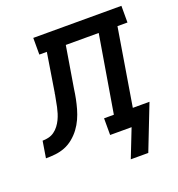

<svg xmlns="http://www.w3.org/2000/svg" viewBox="-179 -631 801 866"><g transform="rotate(-20 222.0 -197.5)"><path d="M302 135 355 0H252V-80H299L361 -450H203L170 -251Q167 -228 162.5 -205.5Q158 -183 151.5 -160Q145 -137 135 -115Q125 -93 110.5 -73.5Q96 -54 76.5 -38Q57 -22 35 -13.5Q13 -5 -10 -2.5Q-33 0 -56 0L-43 -80Q-29 -80 -14 -83.5Q1 -87 13.5 -96Q26 -105 35.5 -117.5Q45 -130 51.5 -143.5Q58 -157 62.5 -171.5Q67 -186 70 -200Q73 -214 75.5 -228.5Q78 -243 81 -257Q81 -259 81 -260.5Q81 -262 82 -263L112 -450H76V-530H499V-450H451L390 -80H470L386 135Z"/></g></svg>

Font: Iosevka Curly Slab MdObl
Style: Regular
Weight: 500
Italic angle: -9°
Monospace: yes
Designer: Belleve Invis
Foundry: Belleve Invis
Version: Version 11.0.0; ttfautohint (v1.8.3)